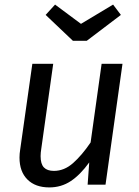

<svg xmlns="http://www.w3.org/2000/svg" viewBox="-20 -805 608 837"><path d="M65 -118Q65 -135 68 -153L121 -527H212L160 -157Q157 -139 157 -124Q157 -90 171.5 -75Q186 -60 215 -60Q260 -60 298.5 -94Q337 -128 375 -184L423 -527H514L440 0H362L369 -97Q330 -43 288.5 -15.5Q247 12 195 12Q134 12 99.5 -22.5Q65 -57 65 -118ZM507 -740 358 -627H298L179 -740L220 -785L333 -701L473 -785Z"/></svg>

Font: FiraGO
Style: Italic
Weight: 400
Italic angle: -8°
Designer: bBox Type GmbH
Foundry: bBox Type GmbH
Version: Version 1.001